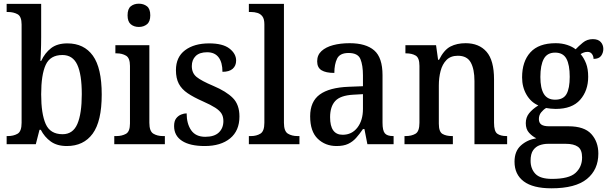

<svg xmlns="http://www.w3.org/2000/svg" viewBox="-20 -781 3297 1040"><path d="M342 10Q289 10 255 -14.5Q221 -39 201 -78H194L174 0H16V-44H23Q53 -44 75 -56.5Q97 -69 97 -116V-648Q97 -692 75 -704Q53 -716 23 -716H16V-760H203V-579Q203 -562 202.5 -536.5Q202 -511 201 -487.5Q200 -464 199 -451H203Q223 -494 256.5 -520Q290 -546 345 -546Q435 -546 483 -479.5Q531 -413 531 -269Q531 -124 482 -57Q433 10 342 10ZM319 -54Q375 -54 399 -109.5Q423 -165 423 -271Q423 -378 398.5 -430.5Q374 -483 318 -483Q252 -483 227.5 -429.5Q203 -376 203 -270Q203 -165 227.5 -109.5Q252 -54 319 -54Z M732 -635Q706 -635 688.5 -649.5Q671 -664 671 -698Q671 -733 688.5 -747Q706 -761 732 -761Q758 -761 776 -747Q794 -733 794 -698Q794 -664 776 -649.5Q758 -635 732 -635ZM599 0V-44H611Q640 -44 662 -56Q684 -68 684 -112V-424Q684 -467 662.5 -479.5Q641 -492 613 -492H605V-536H789V-116Q789 -70 810.5 -57Q832 -44 862 -44H873V0Z M1089 10Q1009 10 966 -18Q923 -46 923 -98Q923 -125 934 -139.5Q945 -154 961 -160.5Q977 -167 991 -167Q991 -111 1015.5 -75.5Q1040 -40 1092 -40Q1141 -40 1165.5 -63.5Q1190 -87 1190 -125Q1190 -149 1180 -165.5Q1170 -182 1146 -197.5Q1122 -213 1079 -232Q1029 -254 996.5 -276Q964 -298 948.5 -327.5Q933 -357 933 -401Q933 -472 982.5 -509Q1032 -546 1113 -546Q1187 -546 1223 -518Q1259 -490 1259 -453Q1259 -425 1240.5 -408.5Q1222 -392 1185 -392Q1185 -443 1164 -470.5Q1143 -498 1102 -498Q1061 -498 1040 -477.5Q1019 -457 1019 -423Q1019 -385 1045 -364Q1071 -343 1135 -316Q1206 -286 1241.5 -250Q1277 -214 1277 -150Q1277 -73 1226.5 -31.5Q1176 10 1089 10Z M1328 0V-44H1340Q1369 -44 1390.5 -57Q1412 -70 1412 -116V-649Q1412 -678 1401.5 -692Q1391 -706 1374.5 -711Q1358 -716 1340 -716H1328V-760H1518V-116Q1518 -70 1539.5 -57Q1561 -44 1591 -44H1602V0Z M1803 10Q1742 10 1701 -29.5Q1660 -69 1660 -151Q1660 -231 1712 -269Q1764 -307 1869 -311L1946 -314V-373Q1946 -427 1932.5 -460.5Q1919 -494 1868 -494Q1821 -494 1806 -463.5Q1791 -433 1791 -386Q1745 -386 1721.5 -400.5Q1698 -415 1698 -449Q1698 -483 1721.5 -504.5Q1745 -526 1784.5 -536.5Q1824 -547 1874 -547Q1962 -547 2007 -508Q2052 -469 2052 -374V-116Q2052 -74 2064.5 -59Q2077 -44 2109 -44H2112V0H1970L1954 -82H1946Q1927 -54 1908.5 -33.5Q1890 -13 1865.5 -1.5Q1841 10 1803 10ZM1836 -51Q1886 -51 1916 -90Q1946 -129 1946 -191V-271L1893 -268Q1823 -264 1795.5 -233.5Q1768 -203 1768 -146Q1768 -51 1836 -51Z M2171 0V-44H2178Q2209 -44 2230.5 -56.5Q2252 -69 2252 -116V-424Q2252 -468 2231.5 -480Q2211 -492 2180 -492H2176V-536H2342L2353 -457H2358Q2385 -511 2420 -529Q2455 -547 2502 -547Q2575 -547 2615.5 -500.5Q2656 -454 2656 -351V-116Q2656 -69 2674 -56.5Q2692 -44 2723 -44H2727V0H2550V-342Q2550 -406 2530 -442.5Q2510 -479 2460 -479Q2421 -479 2398.5 -456Q2376 -433 2366.5 -396.5Q2357 -360 2357 -318V-111Q2357 -67 2377 -55.5Q2397 -44 2428 -44H2433V0Z M2967 239Q2867 239 2817 201.5Q2767 164 2767 95Q2767 38 2801.5 7Q2836 -24 2885 -32Q2864 -42 2846 -61.5Q2828 -81 2828 -114Q2828 -145 2846 -167.5Q2864 -190 2896 -210Q2856 -227 2832 -268Q2808 -309 2808 -362Q2808 -448 2853 -497.5Q2898 -547 2990 -547Q3024 -547 3052.5 -537.5Q3081 -528 3098 -514Q3114 -531 3137 -550Q3160 -569 3191 -569Q3220 -569 3234 -553.5Q3248 -538 3248 -516Q3248 -495 3236 -478.5Q3224 -462 3195 -462Q3195 -477 3186.5 -488.5Q3178 -500 3163 -500Q3151 -500 3142 -496.5Q3133 -493 3125 -488Q3143 -467 3154.5 -437.5Q3166 -408 3166 -365Q3166 -290 3122.5 -240.5Q3079 -191 2990 -191Q2979 -191 2963 -192.5Q2947 -194 2938 -196Q2923 -187 2911 -172Q2899 -157 2899 -136Q2899 -116 2912 -106.5Q2925 -97 2955 -97H3059Q3145 -97 3183 -55Q3221 -13 3221 51Q3221 138 3159 188.5Q3097 239 2967 239ZM2987 -241Q3031 -241 3048.5 -271.5Q3066 -302 3066 -365Q3066 -430 3048 -463Q3030 -496 2987 -496Q2944 -496 2925.5 -462Q2907 -428 2907 -364Q2907 -303 2926 -272Q2945 -241 2987 -241ZM2970 188Q3062 188 3097.5 155.5Q3133 123 3133 72Q3133 30 3110.5 14Q3088 -2 3045 -2H2948Q2925 -2 2903.5 5.5Q2882 13 2868 32.5Q2854 52 2854 90Q2854 133 2880 160.5Q2906 188 2970 188Z"/></svg>

Font: Noto Serif Thai SemiCondensed Medium
Style: Regular
Weight: 500
Width: 4
Designer: Monotype Design Team
Foundry: Monotype Imaging Inc.
Version: Version 2.002; ttfautohint (v1.8.4.7-5d5b)